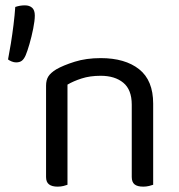

<svg xmlns="http://www.w3.org/2000/svg" viewBox="-20 -692 667 717"><path d="M552 -305V-203H472V-301Q472 -357 440.5 -383Q409 -409 356 -409Q316 -409 285 -399Q254 -389 232 -376V-203H152V-372Q152 -393 160.5 -406.5Q169 -420 190 -433Q216 -448 259 -461.5Q302 -475 356 -475Q447 -475 499.5 -433.5Q552 -392 552 -305ZM152 -258H232V-2Q227 0 217 2.5Q207 5 195 5Q174 5 163 -3.5Q152 -12 152 -31ZM472 -258H552V-2Q547 0 536.5 2.5Q526 5 515 5Q493 5 482.5 -3.5Q472 -12 472 -31ZM76 -486Q70 -472 62 -465.5Q54 -459 40 -459Q32 -459 23.5 -462.5Q15 -466 10 -470Q15 -495 20.5 -529Q26 -563 30.5 -599.5Q35 -636 37 -666Q46 -669 54.5 -670.5Q63 -672 73 -672Q90 -672 100 -663Q110 -654 110 -634Q110 -615 104 -585Q98 -555 90 -527.5Q82 -500 76 -486Z"/></svg>

Font: Baloo Bhaina 2
Style: Regular
Weight: 400
Designer: Yesha Goshar, Manish Minz, Shuchita Grover and Ek Type
Foundry: Ek Type
Version: Version 1.700